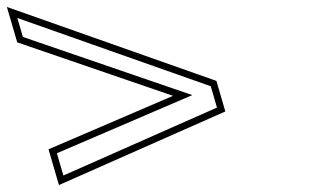

<svg xmlns="http://www.w3.org/2000/svg" viewBox="-181 -612 941 553"><path d="M317.4 -336 -41.3 -182 -11.2 -79 468 -291 442.3 -379 -161.2 -592 -131.4 -490ZM372.9 -338.1 -115.1 -505.6 -131.1 -560.2 426 -363.6 443.9 -302.2 1.6 -106.5 -17.2 -170.6Z"/></svg>

Font: Din Kursivschrift
Style: BreitLeftGho
Weight: 400
Version: Version 1.089